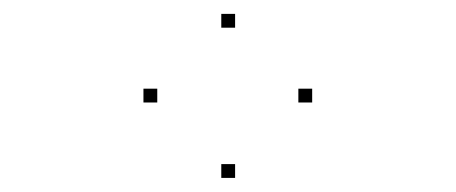

<svg xmlns="http://www.w3.org/2000/svg" viewBox="-20 -473 660 278"><path d="M432 -324.6V-344.6H412V-324.6ZM320.4 -432.9V-452.9H300.4V-432.9ZM207.7 -324.6V-344.6H187.7V-324.6ZM320.4 -215.4V-235.4H300.4V-215.4Z"/></svg>

Font: Monaspace Xenon Dots Var
Style: Regular
Weight: 400
Designer: Riley Cran and the Lettermatic Team
Version: Version 1.100 (Monaspace Xenon Dots)